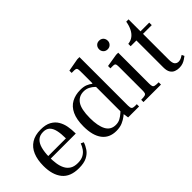

<svg xmlns="http://www.w3.org/2000/svg" viewBox="-35 -1202 1724 1724"><g transform="rotate(-45 827.0 -340.0)"><path d="M261 11Q152 11 100.5 -52.5Q49 -116 49 -229Q49 -307 72.5 -363Q96 -419 143.5 -449Q191 -479 262 -479Q325 -479 364 -457.5Q403 -436 424 -400.5Q445 -365 452.5 -323Q460 -281 460 -239V-230H124L125 -262H367Q367 -322 357.5 -363.5Q348 -405 325.5 -426.5Q303 -448 263 -448Q221 -448 194.5 -425Q168 -402 155.5 -357.5Q143 -313 142 -248Q142 -205 147.5 -166Q153 -127 168.5 -96Q184 -65 212.5 -47Q241 -29 287 -29Q330 -29 358 -44.5Q386 -60 403 -85Q420 -110 429 -136L456 -124Q445 -90 423.5 -59Q402 -28 363.5 -8.5Q325 11 261 11Z M735 12Q647 12 600.5 -49.5Q554 -111 554 -226Q554 -315 580.5 -371Q607 -427 655 -453Q703 -479 766 -479Q808 -479 835.5 -467.5Q863 -456 881.5 -440.5Q900 -425 914 -414V-363Q900 -383 880 -402.5Q860 -422 834.5 -435Q809 -448 777 -448Q716 -448 682 -399.5Q648 -351 648 -238Q648 -139 677 -84.5Q706 -30 770 -30Q802 -30 826.5 -43.5Q851 -57 870.5 -74.5Q890 -92 905 -105V-63Q893 -53 870 -35Q847 -17 814 -2.5Q781 12 735 12ZM895 0 885 -67V-596Q885 -623 879 -632Q873 -641 854 -641H819V-670L941 -692H969V-76Q969 -47 977.5 -38Q986 -29 1008 -29H1034V0ZM882 -429V-444H893V-429Z M1090 0V-29Q1122 -29 1136.5 -33Q1151 -37 1154.5 -48.5Q1158 -60 1158 -83V-381Q1158 -407 1152 -415.5Q1146 -424 1129 -424H1094V-454L1216 -474H1243V-83Q1243 -59 1247 -47.5Q1251 -36 1265.5 -32.5Q1280 -29 1312 -29V0ZM1198 -562Q1173 -562 1158 -578Q1143 -594 1143 -616Q1143 -640 1158 -656Q1173 -672 1198 -672Q1215 -672 1227.5 -664.5Q1240 -657 1246.5 -644.5Q1253 -632 1253 -616Q1253 -594 1237.5 -578Q1222 -562 1198 -562Z M1534 11Q1511 11 1488 2.5Q1465 -6 1450.5 -29Q1436 -52 1436 -94V-436H1363V-466Q1400 -470 1426 -490.5Q1452 -511 1468 -544.5Q1484 -578 1491 -620H1520V-468H1631V-436H1520V-109Q1520 -66 1533.5 -49.5Q1547 -33 1571 -33Q1588 -33 1605 -41.5Q1622 -50 1632 -57L1643 -33Q1631 -24 1615.5 -13.5Q1600 -3 1580.5 4Q1561 11 1534 11Z"/></g></svg>

Font: Frank Ruhl Libre
Style: Regular
Weight: 400
Designer: Yanek Iontef
Foundry: Fontef
Version: Version 6.004